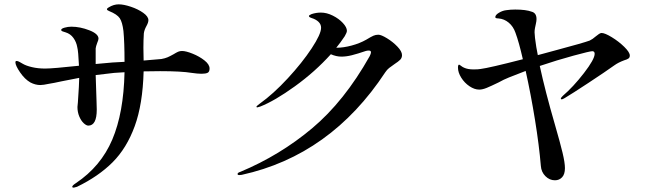

<svg xmlns="http://www.w3.org/2000/svg" viewBox="-20 -798 3040 885"><path d="M946 -482Q946 -467 937 -462.5Q928 -458 909 -458Q891 -458 864 -462Q816 -470 718 -470Q672 -470 642 -469Q638 -318 601 -216.5Q564 -115 499 -50Q434 15 335 63Q321 67 320 67Q313 67 313 63Q313 57 330 46Q445 -31 497.5 -154.5Q550 -278 554 -465L506 -462Q450 -456 421 -452Q421 -438 425 -330L426 -293Q426 -219 387 -219Q378 -219 366 -230Q354 -241 345.5 -261Q337 -281 337 -305L339 -326Q345 -413 345 -436V-439L263 -423Q227 -415 207 -412Q179 -406 166 -406Q143 -406 120 -418Q94 -433 72.5 -464.5Q51 -496 51 -511Q51 -517 57 -517Q62 -517 71 -512Q80 -507 85 -504Q100 -495 127.5 -488.5Q155 -482 188 -482Q223 -482 344 -495Q341 -563 336 -581Q332 -604 318.5 -623Q305 -642 282 -649Q274 -651 268 -653.5Q262 -656 262 -660Q262 -666 277.5 -670.5Q293 -675 309 -675Q349 -675 391.5 -658.5Q434 -642 434 -620Q434 -614 428 -600Q422 -584 421 -575V-514V-503L499 -510L554 -513Q554 -603 549 -655Q544 -696 532 -714Q520 -732 483 -747Q473 -751 473 -755Q473 -760 481 -764Q504 -778 527 -778Q550 -778 583 -767Q616 -756 640 -739Q664 -722 664 -705Q664 -694 655 -678Q645 -660 643 -644Q641 -612 641 -578L642 -519L724 -526Q741 -529 752.5 -534Q764 -539 780 -548Q793 -556 801 -559.5Q809 -563 819 -563Q837 -563 868 -550.5Q899 -538 922.5 -519.5Q946 -501 946 -482Z M1833 -544Q1833 -531 1824.5 -522.5Q1816 -514 1799 -503Q1783 -492 1773.5 -484.5Q1764 -477 1756 -465Q1504 -82 1094 8L1083 9Q1075 9 1075 4Q1075 -2 1088 -6Q1270 -82 1418.5 -206.5Q1567 -331 1684 -539Q1690 -551 1690 -557Q1690 -565 1680 -565Q1673 -565 1666 -563Q1628 -550 1602 -543.5Q1576 -537 1554 -537Q1530 -537 1505 -548Q1432 -467 1339 -400Q1246 -333 1180 -307Q1168 -303 1166 -303Q1162 -303 1162 -306Q1162 -309 1177 -320Q1240 -365 1306.5 -437Q1373 -509 1416.5 -575Q1460 -641 1460 -670Q1460 -686 1448 -697.5Q1436 -709 1416 -715Q1404 -719 1404 -724Q1404 -728 1416 -733Q1437 -740 1459 -740Q1486 -740 1514 -726Q1542 -712 1560.5 -692Q1579 -672 1579 -656Q1579 -648 1569 -631Q1549 -601 1530 -578H1533Q1563 -578 1600.5 -588Q1638 -598 1668 -615Q1691 -629 1701.5 -633.5Q1712 -638 1724 -638Q1737 -638 1764 -621.5Q1791 -605 1812 -583Q1833 -561 1833 -544Z M2883 -542Q2883 -533 2877 -528.5Q2871 -524 2857 -520Q2830 -510 2812 -497Q2770 -467 2692.5 -416Q2615 -365 2583 -346Q2573 -340 2569 -340Q2565 -340 2565 -344Q2565 -347 2574 -356Q2622 -397 2671.5 -461Q2721 -525 2721 -550Q2721 -562 2710 -562Q2699 -562 2623.5 -541.5Q2548 -521 2468 -494Q2493 -378 2538 -223Q2562 -140 2573 -94Q2584 -48 2584 -23Q2584 5 2571 19Q2558 33 2538 33Q2513 33 2494 14Q2475 -5 2473 -33Q2465 -128 2446 -245.5Q2427 -363 2403 -471Q2358 -454 2326 -441Q2301 -431 2278 -418Q2243 -401 2223.5 -393Q2204 -385 2189 -385Q2167 -385 2144 -400.5Q2121 -416 2106 -440Q2091 -464 2091 -486Q2091 -500 2096 -500Q2098 -500 2105 -494.5Q2112 -489 2119 -486Q2136 -478 2163 -478Q2184 -478 2195 -480Q2235 -485 2390 -525Q2372 -604 2356 -647Q2346 -676 2325 -693.5Q2304 -711 2278 -713Q2276 -713 2271.5 -713.5Q2267 -714 2265 -715.5Q2263 -717 2263 -719Q2263 -729 2279.5 -739Q2296 -749 2313 -751Q2333 -754 2355 -754Q2404 -754 2431 -744Q2453 -738 2453 -710Q2453 -701 2450 -688Q2447 -675 2446 -669Q2444 -659 2444 -649Q2444 -632 2452 -581Q2457 -554 2459 -544L2478 -549L2548 -568Q2668 -600 2698 -611Q2711 -617 2727 -631Q2734 -637 2741 -641.5Q2748 -646 2753 -646Q2768 -646 2800 -626.5Q2832 -607 2857.5 -582Q2883 -557 2883 -542Z"/></svg>

Font: Shippori Mincho SemiBold
Style: Regular
Weight: 600
Designer: FONTDASU
Foundry: FONTDASU / Google Inc. / but / Adobe
Version: Version 3.110; ttfautohint (v1.8.3)